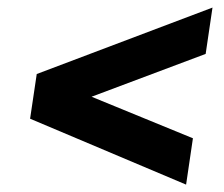

<svg xmlns="http://www.w3.org/2000/svg" viewBox="-20 -604 608 520"><path d="M484 -104 61.5 -282.5 79.5 -403.5 555.5 -583.5 537 -458 228 -342 502.5 -229.5Z"/></svg>

Font: Public Sans
Style: Bold Italic
Weight: 700
Italic angle: -8°
Designer: The Public Sans project authors (U.S. Web Design System). Libre Franklin designed by Pablo Impallari and Rodrigo Fuenzal
Version: Version 1.008; ttfautohint (v1.8.1) -l 8 -r 50 -G 200 -x 14 